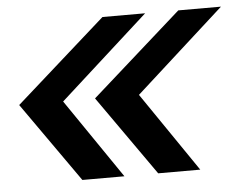

<svg xmlns="http://www.w3.org/2000/svg" viewBox="-43 -572 784 623"><g transform="rotate(-5 349.0 -260.5)"><path d="M451 -521 161 -259 338 0H201L18 -260L312 -521ZM698 -521 408 -259 585 0H448L265 -260L559 -521Z"/></g></svg>

Font: Red Hat Display
Style: Bold Italic
Weight: 700
Italic angle: -12°
Designer: Pentagram, MCKL
Foundry: Pentagram, MCKL
Version: Version 1.023; ttfautohint (v1.8.3)